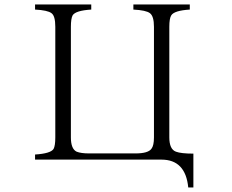

<svg xmlns="http://www.w3.org/2000/svg" viewBox="-20 -770 1040 861"><path d="M137.2 -750H389.2V-727.1Q318.8 -722.7 305.7 -701.2Q297.9 -686.5 297.9 -649.9V-153.8Q297.9 -102.1 323.7 -89.8Q343.3 -82 379.9 -82H587.4Q644.5 -82 659.2 -103Q670.4 -117.2 670.4 -153.8V-649.9Q670.4 -697.3 652.3 -710.9Q635.3 -724.1 578.1 -727.1V-750H831.1V-727.1Q761.2 -722.7 748 -701.2Q739.3 -687.5 739.3 -649.9V-153.8Q739.3 -100.6 769 -89.8Q792 -81.1 847.2 -81.1V70.8H824.2Q812 -54.2 704.1 -54.2H137.2V-77.1Q207 -81.5 220.2 -102.1Q228 -116.2 228 -153.8V-649.9Q228 -698.7 210.9 -710.9Q193.8 -724.1 137.2 -727.1Z"/></svg>

Font: I.Ming
Style: Regular
Weight: 400
Designer: Ichiten Fonts Project
Version: Version 5.10 Mar 24, 2018